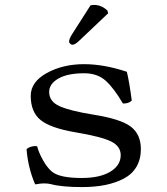

<svg xmlns="http://www.w3.org/2000/svg" viewBox="-20 -751 680 781"><path d="M348 -729Q354 -731 362 -731Q393 -731 417 -708L420 -697L305 -588Q286 -569 275 -569Q270 -569 265.5 -573Q261 -577 261 -582Q261 -592 272 -610ZM88 -144Q95 -151 107.5 -154.5Q120 -158 131 -156Q137 -132 154 -101Q171 -70 191 -53Q222 -27 312 -27Q386 -27 428.5 -52.5Q471 -78 471 -120Q471 -156 432 -175.5Q393 -195 286 -213Q186 -230 145.5 -262.5Q105 -295 105 -361Q105 -418 170.5 -454Q236 -490 322 -490Q403 -490 496 -459Q506 -418 516 -342Q503 -329 480 -330Q443 -393 409.5 -423Q376 -453 322 -453Q255 -453 217.5 -431.5Q180 -410 180 -377Q180 -338 222.5 -319Q265 -300 358 -285Q472 -267 512.5 -235.5Q553 -204 553 -145Q553 -103 535 -72.5Q517 -42 483.5 -24.5Q450 -7 408 1.5Q366 10 314 10Q231 10 187 -2Q176 -5 157 -5Q147 -5 123 -1Q94 -68 88 -144Z"/></svg>

Font: Linux Libertine Mono O
Style: Mono
Weight: 400
Designer: Philipp H. Poll
Foundry: Philipp H. Poll
Version: Version 5.1.7